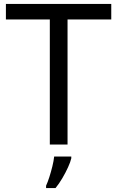

<svg xmlns="http://www.w3.org/2000/svg" viewBox="-20 -734 596 975"><path d="M323 0H233V-635H10V-714H545V-635H323ZM342 70Q338 88 325.5 115.5Q313 143 296.5 171Q280 199 262 221H214V209Q222 192 230.5 165.5Q239 139 246 110.5Q253 82 255 61H342Z"/></svg>

Font: Noto Sans Hanunoo
Style: Regular
Weight: 400
Designer: Monotype Design Team
Foundry: Monotype Imaging Inc.
Version: Version 2.003; ttfautohint (v1.8.4.7-5d5b)